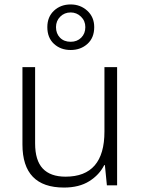

<svg xmlns="http://www.w3.org/2000/svg" viewBox="-20 -834 636 864"><path d="M507 -532V0H461L452 -91H449Q427 -47 381.5 -18.5Q336 10 268 10Q81 10 81 -184V-532H138V-189Q138 -112 172.5 -75.5Q207 -39 275 -39Q450 -39 450 -242V-532ZM298 -609Q253 -609 223 -636.5Q193 -664 193 -712Q193 -758 223 -786Q253 -814 298 -814Q342 -814 373 -785.5Q404 -757 404 -712Q404 -664 373.5 -636.5Q343 -609 298 -609ZM298 -646Q327 -646 345.5 -664.5Q364 -683 364 -712Q364 -740 344.5 -759Q325 -778 298 -778Q270 -778 251 -759Q232 -740 232 -712Q232 -683 250 -664.5Q268 -646 298 -646Z"/></svg>

Font: Noto Sans Lao UI Light
Style: Regular
Weight: 300
Designer: Monotype Design Team
Foundry: Monotype Imaging Inc.
Version: Version 2.000; ttfautohint (v1.8.4.7-5d5b)